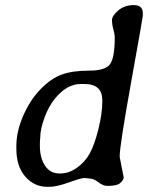

<svg xmlns="http://www.w3.org/2000/svg" viewBox="-20 -738 574 745"><path d="M134.8 -171.4Q134.8 -125 154.8 -95Q174.8 -64.9 210.4 -64.9H214.8Q246.6 -64.9 277.6 -86.4Q308.6 -107.9 327.4 -141.1Q346.2 -174.3 361.6 -236.1Q377 -297.9 377 -344.7V-349.1Q377 -412.1 307.6 -412.1H293Q239.3 -412.1 192.4 -354.5Q168.9 -325.7 152.6 -281.2Q136.2 -236.8 136.2 -204.6L135.3 -195.3L134.8 -181.2ZM444.3 -129.9 460 -49.3Q460 -40.5 447.5 -28.6Q435.1 -16.6 397 -16.6Q379.9 -16.6 361.6 -31Q343.3 -45.4 326.2 -45.4L307.1 -47.4Q295.4 -47.4 247.6 -30.3Q199.7 -13.2 173.3 -13.2H162.6Q112.8 -13.2 78.1 -52.7Q43.5 -92.3 43.5 -160.2V-172.9Q43.5 -227.5 70.1 -288.8Q96.7 -350.1 137.2 -391.8Q177.7 -433.6 219.7 -448.7Q261.7 -463.9 325 -463.9Q388.2 -463.9 406.7 -488.5Q425.3 -513.2 425.3 -593.8Q425.3 -605 419.9 -623.8Q414.6 -642.6 414.6 -659.9Q414.6 -677.2 439.2 -697.8Q463.9 -718.3 499 -718.3Q534.2 -718.3 534.2 -687V-676.8Q534.2 -671.4 489.3 -421.6Q444.3 -171.9 444.3 -129.9Z"/></svg>

Font: Averia Libre
Style: Italic
Weight: 400
Italic angle: -7.90001°
Version: Version 1.002